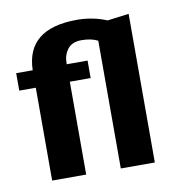

<svg xmlns="http://www.w3.org/2000/svg" viewBox="-58 -494 514 549"><g transform="rotate(-10 198.5 -220.0)"><path d="M348.8 -431.5 286.5 -423.5Q245.6 -440.4 200.2 -440.4Q53.4 -440.4 50.7 -320.3H2.7V-269.6H50.7V0H149.5V-269.6H210V-320.3H149.5V-323.8Q149.5 -347 162.4 -363.9Q175.3 -380.8 202.8 -380.8Q230.4 -380.8 250 -371V0H348.8Z"/></g></svg>

Font: Gidugu
Style: Regular
Weight: 400
Designer: Purushoth Kumar Guthula
Foundry: Silicon Andhra, USA.
Version: Version 1.0.5; ttfautohint (v1.2.25-373a) -l 7 -r 28 -G 50 -